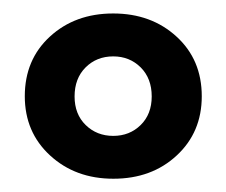

<svg xmlns="http://www.w3.org/2000/svg" viewBox="-20 -740 336 285"><path d="M16.8 -597.2Q16.8 -543.7 54.4 -509.2Q91.9 -474.7 148.3 -474.7Q205.2 -474.7 242.3 -509.2Q279.5 -543.6 279.5 -597.1Q279.5 -651.5 242 -685.7Q204.6 -720 148 -720Q91.4 -720 54.1 -685.7Q16.8 -651.5 16.8 -597.2ZM90.7 -596.8Q90.7 -623.6 107 -639.9Q123.4 -656.3 148.1 -656.3Q172.3 -656.3 188.8 -640Q205.2 -623.6 205.2 -596.9Q205.2 -570.5 188.8 -554.4Q172.4 -538.3 148.1 -538.3Q123.7 -538.3 107.2 -554.4Q90.7 -570.5 90.7 -596.8Z"/></svg>

Font: Jost* Book
Style: Regular
Weight: 400
Version: Version 3.000